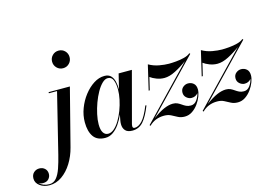

<svg xmlns="http://www.w3.org/2000/svg" viewBox="-347 -1016 2173 1533"><g transform="rotate(-15 740.0 -250.0)"><path d="M162.5 -687.5Q162.5 -718 183.5 -739Q204.5 -760 235 -760Q265.5 -760 286.2 -739Q307 -718 307 -687.5Q307 -657 286.2 -635.8Q265.5 -614.5 235 -614.5Q204.5 -614.5 183.5 -635.8Q162.5 -657 162.5 -687.5ZM248.5 -460 127.5 11.5Q110 80 74.8 136.5Q39.5 193 -8.2 226.5Q-56 260 -111 260Q-157.5 260 -190.2 236Q-223 212 -223 176Q-223 144.5 -203.8 126.8Q-184.5 109 -158 109Q-130.5 109 -112.2 125.8Q-94 142.5 -94 170.5Q-94 193.5 -110.2 211.8Q-126.5 230 -156.5 230Q-177 230 -193.5 220.5Q-179.5 234.5 -157.8 243Q-136 251.5 -110.5 251.5Q-75.5 251.5 -52.2 224Q-29 196.5 -12.8 149.5Q3.5 102.5 18 43.5L140 -451H72.5V-460Z M621 -336V-335L651.5 -460H761L649 -40Q647 -32.5 647 -24.5Q647 -7 664.5 -7Q695.5 -7 726.2 -39.8Q757 -72.5 791.5 -158L800 -155.5Q766.5 -70 730.8 -30Q695 10 641 10Q601 10 582.8 -10.2Q564.5 -30.5 564.5 -63Q564.5 -79 567 -91.5L576 -140Q558.5 -99.5 534.8 -65.2Q511 -31 481.5 -10.5Q452 10 417.5 10Q350 10 319.8 -33.5Q289.5 -77 289.5 -152.5Q289.5 -210 310.8 -266.2Q332 -322.5 367.8 -368.5Q403.5 -414.5 447 -442.2Q490.5 -470 535.5 -470Q569.5 -470 588 -451.2Q606.5 -432.5 613.8 -402Q621 -371.5 621 -336ZM613.5 -337Q613.5 -384.5 601 -415.2Q588.5 -446 557 -446Q534 -446 510.5 -423.2Q487 -400.5 465.8 -363Q444.5 -325.5 428 -280.5Q411.5 -235.5 401.8 -190.2Q392 -145 392 -108Q392 -62 406.8 -39Q421.5 -16 447.5 -16Q472.5 -16 496.8 -36.8Q521 -57.5 542 -92.2Q563 -127 579 -169.2Q595 -211.5 604.2 -255.2Q613.5 -299 613.5 -337Z M847.5 -265 895.5 -469.5Q936 -446.5 980.8 -438.5Q1025.5 -430.5 1060 -430.5Q1084 -430.5 1119.2 -433.5Q1154.5 -436.5 1187.5 -445Q1220.5 -453.5 1238 -469.5L1244.5 -463L837.5 -39.5Q890.5 -79 931.5 -96.8Q972.5 -114.5 1006.5 -114.5Q1028.5 -114.5 1044.5 -106.8Q1060.5 -99 1074.8 -88.8Q1089 -78.5 1105 -70.8Q1121 -63 1143 -63Q1173 -63 1192.2 -89Q1211.5 -115 1218 -145Q1198 -120 1164.5 -120Q1142.5 -120 1123.2 -136.5Q1104 -153 1104 -179Q1104 -207.5 1123.2 -223.5Q1142.5 -239.5 1165.5 -239.5Q1192 -239.5 1211 -222.8Q1230 -206 1230 -172.5Q1230 -148 1218.2 -117Q1206.5 -86 1185.5 -57Q1164.5 -28 1136 -9Q1107.5 10 1074 10Q1042 10 1018.2 -2.5Q994.5 -15 970.8 -27.5Q947 -40 914 -40Q839 -40 789.5 10L783.5 3.5L784 3L783 3.5L1188 -418Q1139 -381.5 1088.8 -355.8Q1038.5 -330 996.5 -330Q963.5 -330 932.2 -342Q901 -354 881.5 -369L856.5 -265Z M1286 -265 1334 -469.5Q1374.5 -446.5 1419.2 -438.5Q1464 -430.5 1498.5 -430.5Q1522.5 -430.5 1557.8 -433.5Q1593 -436.5 1626 -445Q1659 -453.5 1676.5 -469.5L1683 -463L1276 -39.5Q1329 -79 1370 -96.8Q1411 -114.5 1445 -114.5Q1467 -114.5 1483 -106.8Q1499 -99 1513.2 -88.8Q1527.5 -78.5 1543.5 -70.8Q1559.5 -63 1581.5 -63Q1611.5 -63 1630.8 -89Q1650 -115 1656.5 -145Q1636.5 -120 1603 -120Q1581 -120 1561.8 -136.5Q1542.5 -153 1542.5 -179Q1542.5 -207.5 1561.8 -223.5Q1581 -239.5 1604 -239.5Q1630.5 -239.5 1649.5 -222.8Q1668.5 -206 1668.5 -172.5Q1668.5 -148 1656.8 -117Q1645 -86 1624 -57Q1603 -28 1574.5 -9Q1546 10 1512.5 10Q1480.5 10 1456.8 -2.5Q1433 -15 1409.2 -27.5Q1385.5 -40 1352.5 -40Q1277.5 -40 1228 10L1222 3.5L1222.5 3L1221.5 3.5L1626.5 -418Q1577.5 -381.5 1527.2 -355.8Q1477 -330 1435 -330Q1402 -330 1370.8 -342Q1339.5 -354 1320 -369L1295 -265Z"/></g></svg>

Font: Bodoni* 24pt Medium
Style: Italic
Weight: 500
Italic angle: -13°
Version: Version 2.3